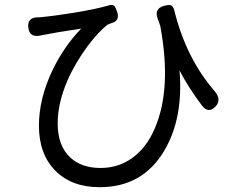

<svg xmlns="http://www.w3.org/2000/svg" viewBox="-20 -741 966 799"><path d="M395 38Q278 38 210 -31Q142 -100 142 -218Q142 -332 200 -452Q248 -550 318 -622Q216 -607 157 -595Q156 -595 153 -594.5Q150 -594 148 -593Q103 -584 98 -625Q92 -668 137 -669Q141 -669 144 -669Q202 -674 288 -688Q379 -703 431 -718Q448 -724 456 -716Q461 -711 468 -690Q479 -655 445 -645Q440 -644 432 -640Q428 -639 427 -638Q391 -610 346 -551Q293 -480 260 -404Q220 -311 220 -228Q220 -134 273 -85Q320 -42 398 -42Q473 -42 531 -84Q589 -126 623 -204Q696 -370 647 -633Q639 -655 635 -667Q623 -704 660 -716Q681 -722 691 -719Q702 -714 706 -695Q755 -498 873 -362Q887 -346 889 -330Q891 -312 877 -298Q848 -267 821 -301Q765 -375 727 -448Q744 -249 663 -113Q573 38 395 38Z"/></svg>

Font: GenSenRounded JP R
Style: Regular
Weight: 400
Version: Version 1.501;PS 1;hotconv 16.6.51;makeotf.lib2.5.65220